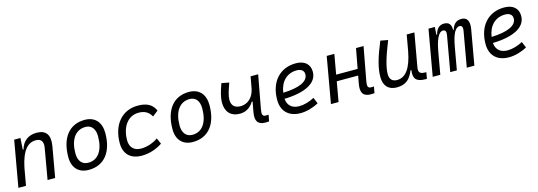

<svg xmlns="http://www.w3.org/2000/svg" viewBox="6 -1302 5848 2086"><g transform="rotate(-15 2929.5 -258.5)"><path d="M40.5 0H126L160.2 -192.9C199.2 -384.8 269.5 -450.7 355 -450.7C417.5 -450.7 440.9 -414.6 428.7 -344.2L368.7 0H454.1L514.2 -340.3C536.1 -463.4 492.7 -527.3 384.3 -527.3C292.5 -527.3 226.1 -477.1 202.6 -388.7H193.8L202.1 -517.6H131.8Z M831.1 9.8C1004.4 9.8 1106.9 -117.2 1106.9 -331.5C1106.9 -455.1 1039.6 -527.3 925.8 -527.3C752.9 -527.3 650.4 -398.4 650.4 -181.2C650.4 -61 717.8 9.8 831.1 9.8ZM846.2 -66.9C776.9 -66.9 735.4 -116.2 735.4 -200.2C735.4 -357.4 802.2 -450.7 914.6 -450.7C982.4 -450.7 1021.5 -400.9 1021.5 -317.4C1021.5 -159.7 956.1 -66.9 846.2 -66.9Z M1440.4 -66.9C1361.8 -66.9 1315.4 -113.3 1314.9 -192.4C1315.4 -348.1 1393.6 -450.7 1512.2 -450.7C1578.1 -450.7 1623.5 -426.8 1654.8 -370.6L1717.8 -419.9C1686 -493.7 1625 -527.3 1522.5 -527.3C1345.7 -527.3 1229.5 -391.1 1229.5 -183.6C1229.5 -61 1302.2 9.8 1428.2 9.8C1513.2 9.8 1597.7 -19 1661.1 -63L1631.8 -129.4C1578.1 -91.8 1508.3 -66.9 1440.4 -66.9Z M2002.9 9.8C2176.3 9.8 2278.8 -117.2 2278.8 -331.5C2278.8 -455.1 2211.4 -527.3 2097.7 -527.3C1924.8 -527.3 1822.3 -398.4 1822.3 -181.2C1822.3 -61 1889.6 9.8 2002.9 9.8ZM2018.1 -66.9C1948.7 -66.9 1907.2 -116.2 1907.2 -200.2C1907.2 -357.4 1974.1 -450.7 2086.4 -450.7C2154.3 -450.7 2193.4 -400.9 2193.4 -317.4C2193.4 -159.7 2127.9 -66.9 2018.1 -66.9Z M2575.2 -154.8C2661.6 -154.8 2709 -208.5 2731 -248H2741.2L2720.7 -136.7C2701.7 -35.6 2732.9 9.8 2819.3 9.8C2833.5 9.8 2846.7 9.3 2858.4 7.8L2872.1 -64.5C2861.3 -63.5 2851.1 -63 2842.3 -63C2803.2 -63 2796.4 -85 2806.6 -141.6L2876 -517.6H2791L2764.6 -374V-377C2746.1 -290 2684.1 -232.9 2605.5 -231.9C2533.2 -231 2502 -270.5 2502 -330.1C2502 -374.5 2519 -426.8 2549.8 -512.2L2465.3 -528.3C2436 -445.8 2416.5 -382.8 2416.5 -320.3C2416.5 -219.7 2471.7 -154.8 2575.2 -154.8Z M3219.2 -66.9C3138.7 -66.9 3089.4 -110.8 3084 -186C3318.8 -191.9 3457 -264.6 3457 -390.6C3457 -476.6 3398.9 -527.3 3300.8 -527.3C3120.1 -527.3 3003.4 -397.5 3003.4 -194.8C3003.4 -66.4 3082 9.8 3214.8 9.8C3280.3 9.8 3355.5 -11.2 3418.5 -46.4L3390.1 -114.7C3334.5 -84.5 3271.5 -66.9 3219.2 -66.9ZM3087.4 -253.4C3104.5 -375.5 3180.7 -450.7 3290.5 -450.7C3342.3 -450.7 3371.6 -426.3 3371.6 -385.7C3371.6 -305.2 3268.6 -258.8 3087.4 -253.4Z M3556.2 0H3641.6L3681.2 -223.1H3921.9L3905.8 -136.7C3886.7 -35.2 3918.9 9.8 4003.9 9.8C4019 9.8 4031.7 9.3 4043.5 7.8L4057.1 -64.5C4046.4 -63.5 4036.6 -63 4026.9 -63C3988.3 -63 3981.4 -85.4 3991.7 -141.6L4061.5 -517.6H3976.6L3935.1 -294.4H3693.4L3732.9 -517.6H3647Z M4296.4 10.3C4406.2 10.3 4451.7 -47.4 4486.3 -130.9H4496.1C4481.4 -40 4513.2 4.9 4617.2 4.9H4634.3L4647 -66.9L4630.4 -67.4C4573.2 -68.4 4557.1 -89.4 4567.4 -146L4633.3 -517.6H4546.9L4514.6 -336.4V-336.9C4481 -157.2 4417 -66.4 4319.3 -66.4C4265.6 -66.4 4235.8 -97.2 4235.8 -153.8C4235.8 -231.9 4267.6 -338.9 4336.4 -511.7L4252.4 -527.3C4184.1 -362.3 4150.4 -248 4150.4 -145C4150.4 -45.4 4202.6 10.3 4296.4 10.3Z M4863.3 -517.6H4792L4700.7 0H4786.1L4829.1 -243.7V-242.7C4852.5 -380.9 4889.6 -457 4937 -457C4964.4 -457 4975.6 -437.5 4968.3 -399.4L4897.9 0H4972.2L5016.6 -251V-249C5039.1 -383.3 5074.7 -457 5124 -457C5150.4 -457 5160.6 -436.5 5154.3 -399.4L5084 0H5169.4L5238.3 -390.6C5253.9 -480.5 5228 -527.3 5163.6 -527.3C5109.4 -527.3 5073.2 -500 5054.2 -435.5H5046.4C5047.9 -498 5021 -527.3 4968.8 -527.3C4917.5 -527.3 4883.3 -498 4865.2 -430.7H4857.4Z M5563 -66.9C5482.4 -66.9 5433.1 -110.8 5427.7 -186C5662.6 -191.9 5800.8 -264.6 5800.8 -390.6C5800.8 -476.6 5742.7 -527.3 5644.5 -527.3C5463.9 -527.3 5347.2 -397.5 5347.2 -194.8C5347.2 -66.4 5425.8 9.8 5558.6 9.8C5624 9.8 5699.2 -11.2 5762.2 -46.4L5733.9 -114.7C5678.2 -84.5 5615.2 -66.9 5563 -66.9ZM5431.2 -253.4C5448.2 -375.5 5524.4 -450.7 5634.3 -450.7C5686 -450.7 5715.3 -426.3 5715.3 -385.7C5715.3 -305.2 5612.3 -258.8 5431.2 -253.4Z"/></g></svg>

Font: Cascadia Code SemiLight
Style: Italic
Weight: 350
Italic angle: -10°
Monospace: yes
Designer: Aaron Bell
Foundry: Saja Typeworks
Version: Version 2404.023